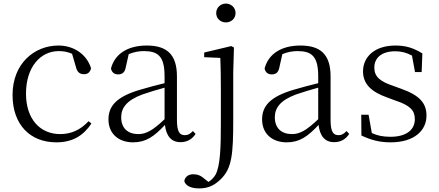

<svg xmlns="http://www.w3.org/2000/svg" viewBox="-20 -780 2448 1071"><path d="M294 14C387 14 446 -25 490 -91L474 -104C429 -55 376 -32 316 -32C204 -32 125 -115 125 -258C125 -404 204 -495 308 -495C333 -495 357 -491 382 -480L403 -408C410 -379 423 -366 449 -366C469 -366 482 -376 488 -399C464 -477 392 -526 306 -526C172 -526 50 -426 50 -250C50 -85 148 14 294 14Z M987 13C1022 13 1051 -2 1071 -33L1056 -49C1040 -32 1028 -26 1011 -26C982 -26 967 -45 967 -111V-354C967 -476 911 -526 799 -526C692 -526 620 -479 599 -398C603 -377 617 -365 639 -365C662 -365 677 -376 682 -407L698 -478C727 -490 755 -495 782 -495C862 -495 898 -466 898 -354V-316C853 -305 804 -292 760 -279C632 -241 585 -190 585 -114C585 -31 645 14 722 14C794 14 839 -18 900 -83C907 -23 934 13 987 13ZM898 -115C832 -52 794 -32 752 -32C694 -32 656 -64 656 -126C656 -179 688 -221 774 -253C811 -266 855 -279 898 -291Z M1240 -655C1269 -655 1294 -676 1294 -707C1294 -738 1269 -760 1240 -760C1211 -760 1186 -738 1186 -707C1186 -676 1211 -655 1240 -655ZM1090 271C1140 271 1176 255 1213 218C1274 158 1281 78 1281 -110V-378L1285 -515L1270 -523L1119 -487V-461L1209 -457C1211 -407 1212 -352 1212 -284V-94C1212 43 1209 145 1182 195C1172 212 1158 225 1143 235L1124 220C1101 199 1081 192 1059 192C1032 192 1013 205 1008 229C1012 251 1038 271 1090 271Z M1844 13C1879 13 1908 -2 1928 -33L1913 -49C1897 -32 1885 -26 1868 -26C1839 -26 1824 -45 1824 -111V-354C1824 -476 1768 -526 1656 -526C1549 -526 1477 -479 1456 -398C1460 -377 1474 -365 1496 -365C1519 -365 1534 -376 1539 -407L1555 -478C1584 -490 1612 -495 1639 -495C1719 -495 1755 -466 1755 -354V-316C1710 -305 1661 -292 1617 -279C1489 -241 1442 -190 1442 -114C1442 -31 1502 14 1579 14C1651 14 1696 -18 1757 -83C1764 -23 1791 13 1844 13ZM1755 -115C1689 -52 1651 -32 1609 -32C1551 -32 1513 -64 1513 -126C1513 -179 1545 -221 1631 -253C1668 -266 1712 -279 1755 -291Z M2159 14C2292 14 2359 -53 2359 -135C2359 -204 2321 -248 2220 -284L2171 -302C2099 -326 2068 -353 2068 -403C2068 -456 2107 -494 2185 -494C2217 -494 2247 -487 2278 -470L2295 -378H2332L2336 -482C2287 -512 2245 -526 2186 -526C2070 -526 2005 -463 2005 -382C2005 -309 2055 -267 2135 -238L2186 -219C2268 -192 2294 -164 2294 -115C2294 -57 2248 -17 2158 -17C2115 -17 2083 -24 2054 -38L2036 -140H1995L1996 -24C2050 1 2096 14 2159 14Z"/></svg>

Font: Noto Serif SC Light
Style: Regular
Weight: 300
Designer: Ryoko NISHIZUKA 西塚涼子 (kana & ideographs); Frank Grießhammer (Latin, Greek & Cyrillic); Wenlong ZHANG 张文龙 (bopomofo); San
Foundry: Adobe
Version: Version 2.001;hotconv 1.1.0;makeotfexe 2.6.0